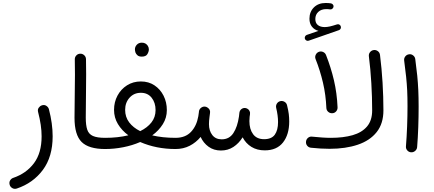

<svg xmlns="http://www.w3.org/2000/svg" viewBox="-20 -961 2840 1257"><path d="M252 -270.5Q269.5 -277.3 283.2 -268.3Q296.9 -259.3 300.3 -245.6Q324.7 -151.9 324.7 -68.4Q324.7 65.4 260.5 151.6Q196.3 237.8 89.8 273.4Q73.7 278.3 60.5 270.5Q47.4 262.7 43.5 249.5Q38.6 232.4 46.4 220Q54.2 207.5 66.4 203.6Q152.3 174.3 202.4 107.4Q252.4 40.5 252.4 -68.4Q252.4 -104.5 246.6 -144.3Q240.7 -184.1 229.5 -227.1Q225.1 -243.7 233.2 -255.1Q241.2 -266.6 252 -270.5Z M467.8 -189.9Q467.8 -280.3 469.7 -375.7Q471.7 -471.2 469.7 -571.3Q469.2 -586.9 479.5 -597.9Q489.7 -608.9 504.9 -609.4Q520 -609.9 531.2 -599.6Q542.5 -589.4 543 -573.7Q544.9 -474.6 543.2 -378.7Q541.5 -282.7 541.5 -190.9Q541.5 -140.6 551.3 -111.8Q561 -83 588.4 -70.8Q615.7 -58.6 668 -58.6H668.5Q684.1 -58.6 694.3 -48.1Q704.6 -37.6 704.6 -22Q704.6 -6.8 694.3 3.9Q684.1 14.6 668.5 14.6H668Q561 14.6 514.4 -31.5Q467.8 -77.6 467.8 -189.9Z M631.8 -22Q631.8 -37.6 642.6 -48.1Q653.3 -58.6 668.5 -58.6Q752 -58.6 820.3 -75.2Q777.3 -106.9 752 -148.9Q726.6 -190.9 726.6 -241.7Q726.6 -293 749.3 -335.2Q772 -377.4 811.8 -402.6Q851.6 -427.7 902.3 -427.7Q953.1 -427.7 991.2 -402.3Q1029.3 -377 1050.8 -334.5Q1072.3 -292 1072.3 -240.2Q1072.3 -189.9 1046.1 -148.2Q1020 -106.4 976.6 -74.7Q1044.4 -58.6 1128.9 -58.6H1129.4Q1145 -58.6 1155.3 -48.1Q1165.5 -37.6 1165.5 -22Q1165.5 -6.8 1155.3 3.9Q1145 14.6 1129.4 14.6H1128.9Q1003.4 14.6 897.9 -31.2Q846.2 -8.8 786.9 2.9Q727.5 14.6 668.5 14.6Q653.3 14.6 642.6 3.9Q631.8 -6.8 631.8 -22ZM799.3 -241.7Q799.3 -194.8 825.7 -159.9Q852.1 -125 897.9 -102.5Q944.3 -125 971.4 -159.4Q998.5 -193.8 998.5 -240.2Q998.5 -288.6 972.9 -321Q947.3 -353.5 902.3 -353.5Q856.9 -353.5 828.1 -321.3Q799.3 -289.1 799.3 -241.7ZM863.3 -638.2Q863.3 -654.8 875.7 -668.2Q888.2 -681.6 908.7 -681.6Q922.9 -681.6 932.4 -675.8Q941.9 -669.9 947.3 -661.6Q954.6 -650.4 954.6 -637.7Q954.6 -623.5 945.1 -606.9Q935.5 -590.3 908.2 -590.3Q890.1 -590.3 880.4 -598.6Q870.6 -606.9 866.7 -617.7Q863.3 -629.9 863.3 -638.2Z M1092.8 -22Q1092.8 -37.6 1103.5 -48.1Q1114.3 -58.6 1129.4 -58.6Q1193.4 -58.6 1230.2 -97.4Q1267.1 -136.2 1278.3 -199.7Q1279.8 -210.9 1282.2 -227.1V-229.5Q1283.7 -245.1 1295.4 -254.6Q1307.1 -264.2 1321.8 -263.2Q1331.5 -262.2 1339.4 -256.3Q1358.4 -243.7 1355 -221.2L1354.5 -217.8Q1353.5 -206.5 1351.6 -195.3Q1348.1 -168.9 1348.1 -148.4Q1348.1 -105 1369.9 -76.9Q1391.6 -48.8 1431.6 -48.8Q1481 -48.8 1507.8 -89.6Q1534.7 -130.4 1544.4 -197.8Q1545.4 -209 1547.4 -224.1Q1548.8 -235.4 1556.6 -243.2Q1557.6 -244.1 1558.1 -244.6Q1558.1 -244.6 1558.1 -244.6Q1569.8 -255.4 1585.4 -253.9Q1592.8 -252.9 1599.1 -249.5Q1608.4 -244.6 1613.5 -234.9Q1618.7 -225.1 1616.7 -213.9Q1616.2 -211.4 1616.2 -209.5Q1615.2 -202.6 1614.3 -196.3Q1612.8 -180.7 1612.8 -168Q1612.8 -115.2 1637 -82.5Q1661.1 -49.8 1709 -49.8Q1757.8 -49.8 1779.1 -79.3Q1800.3 -108.9 1800.3 -161.6Q1800.3 -204.6 1788.1 -254.9Q1784.7 -270 1792.7 -282.7Q1800.8 -295.4 1814.9 -298.8Q1829.6 -302.2 1842.8 -294.4Q1856 -286.6 1859.4 -271.5Q1867.7 -237.8 1870.6 -214.4Q1873.5 -190.9 1873.5 -165.5Q1873.5 -80.1 1832.8 -28.3Q1792 23.4 1713.4 23.4Q1663.1 23.4 1626.2 0.7Q1589.4 -22 1568.4 -62Q1543.9 -22.5 1508.1 1Q1472.2 24.4 1426.3 24.4Q1379.9 24.4 1345.7 -0.2Q1311.5 -24.9 1293.5 -64.5Q1263.7 -28.3 1222.2 -6.8Q1180.7 14.6 1129.4 14.6Q1114.3 14.6 1103.5 3.9Q1092.8 -6.8 1092.8 -22Z M1976.1 -707Q1973.6 -713.9 1977.1 -721.7Q1980.5 -729.5 1988.3 -732.4L2064.9 -758.8Q2038.1 -766.1 2022 -786.6Q2005.9 -807.1 2005.9 -838.4Q2005.9 -883.3 2034.9 -912.4Q2064 -941.4 2111.8 -941.4Q2130.9 -941.4 2146.5 -939Q2154.3 -937.5 2159.4 -931.4Q2164.6 -925.3 2163.6 -918Q2163.1 -910.2 2156.5 -904.3Q2149.9 -898.4 2141.6 -899.4Q2137.2 -900.4 2129.4 -900.9Q2121.6 -901.4 2116.2 -901.4Q2083.5 -901.4 2064 -883.3Q2044.4 -865.2 2044.4 -836.4Q2044.4 -810.1 2061 -796.9Q2077.6 -783.7 2106 -783.7Q2120.6 -783.7 2139.4 -787.8Q2158.2 -792 2186.5 -801.3Q2194.8 -804.2 2202.1 -799.8Q2209.5 -795.4 2211.4 -787.1Q2213.4 -779.3 2209.7 -772.7Q2206.1 -766.1 2199.2 -763.7L2001.5 -694.8Q1993.7 -691.9 1986.3 -695.6Q1979 -699.2 1976.1 -707ZM1983.4 -33.2Q1984.4 -48.3 1996.1 -58.3Q2007.8 -68.4 2022.9 -66.4Q2057.6 -63 2087.9 -60.8Q2118.2 -58.6 2146.5 -58.6Q2227.5 -58.6 2288.3 -75.9Q2349.1 -93.3 2382.8 -132.8Q2416.5 -172.4 2416.5 -238.3Q2416.5 -324.2 2411.1 -416.3Q2405.8 -508.3 2395 -592.3Q2393.1 -607.9 2402.6 -619.6Q2412.1 -631.3 2426.8 -633.3Q2441.4 -635.3 2453.6 -626.2Q2465.8 -617.2 2467.8 -601.6Q2479 -513.2 2484.6 -420.2Q2490.2 -327.1 2490.2 -238.3Q2490.2 -151.9 2446 -96.2Q2401.9 -40.5 2322.5 -13.7Q2243.2 13.2 2137.7 13.2Q2108.9 13.2 2079.3 11.5Q2049.8 9.8 2016.6 6.3Q2001 4.9 1991.5 -6.6Q1981.9 -18.1 1983.4 -33.2ZM2045.9 -574.7Q2040.5 -588.9 2047.1 -602.5Q2053.7 -616.2 2067.4 -621.6Q2081.5 -627 2095.5 -620.6Q2109.4 -614.3 2114.7 -600.1Q2146.5 -519.5 2166.3 -435.3Q2186 -351.1 2189.9 -259.3Q2190.9 -244.1 2181.2 -232.4Q2171.4 -220.7 2155.8 -219.7Q2140.6 -218.8 2129.2 -228.5Q2117.7 -238.3 2116.7 -253.4Q2113.3 -338.9 2094.5 -419.4Q2075.7 -500 2045.9 -574.7Z M2626 -564.5Q2624 -579.6 2633.3 -591.6Q2642.6 -603.5 2657.7 -605.5Q2672.4 -607.9 2684.6 -598.4Q2696.8 -588.9 2698.7 -574.2Q2707 -512.7 2711.7 -465.3Q2716.3 -418 2718.5 -370.8Q2720.7 -323.7 2720.7 -262.7Q2720.7 -197.8 2718.3 -127.9Q2715.8 -58.1 2710.9 2.4Q2709.5 17.1 2697.8 27.1Q2686 37.1 2670.9 36.1Q2655.8 34.7 2646 23.2Q2636.2 11.7 2637.7 -3.4Q2642.6 -63.5 2645.3 -133.1Q2647.9 -202.6 2647.9 -266.1Q2647.9 -324.2 2645.8 -368.4Q2643.6 -412.6 2638.9 -458Q2634.3 -503.4 2626 -564.5Z"/></svg>

Font: Mikhak Regular
Style: Regular
Weight: 400
Designer: Amin Abedi
Version: Version 3.3